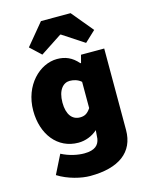

<svg xmlns="http://www.w3.org/2000/svg" viewBox="-135 -831 862 1102"><g transform="rotate(-15 296.0 -280.0)"><path d="M262 186C432 186 528 116 528 -16V-500H390L378 -454H374C338 -496 298 -512 250 -512C148 -512 42 -412 42 -260C42 -120 122 -16 246 -16C288 -16 329 -32 360 -60L356 -10C350 25 328 52 262 52C224 52 174 42 128 18L72 130C132 168 210 186 262 186ZM292 -154C246 -154 216 -191 216 -262C216 -337 250 -372 288 -372C310 -372 336 -366 356 -348V-192C336 -162 318 -154 292 -154ZM112 -618 176 -558 304 -642H308L436 -558L500 -618L394 -746H218Z"/></g></svg>

Font: Giro Sans Black
Style: Regular
Weight: 900
Designer: Paul D. Hunt
Foundry: Adobe Systems Incorporated
Version: Version 1.000;PS 1.0;hotconv 1.0.88;makeotf.lib2.5.647800